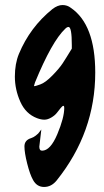

<svg xmlns="http://www.w3.org/2000/svg" viewBox="-20 -738 412 762"><path d="M144 -224Q136 -160 136 -156Q136 -140 147 -140Q180 -140 207.5 -205.5Q235 -271 235 -310Q235 -318 231.5 -318Q228 -318 221 -309.5Q214 -301 206 -290.5Q198 -280 183.5 -271.5Q169 -263 156 -263Q143 -263 127 -269Q82 -286 60.5 -334.5Q39 -383 39 -434Q39 -485 55 -524Q99 -630 188 -702Q209 -718 228 -718Q247 -718 261 -707Q358 -641 358 -450Q358 -213 205 -22Q184 4 155 4Q126 4 111 -24Q99 -45 88 -88.5Q77 -132 77 -157Q77 -182 104 -190Q113 -193 121.5 -199.5Q130 -206 131.5 -208Q133 -210 144 -224ZM265 -559Q265 -631 252 -631Q246 -631 239 -624Q186 -574 119 -411Q115 -399 115 -397.5Q115 -396 117.5 -396Q120 -396 140 -403Q160 -410 187.5 -438Q215 -466 228.5 -486.5Q242 -507 265 -545Z"/></svg>

Font: Devonshire
Style: Regular
Weight: 400
Designer: Astigmatic (AOETI)
Foundry: Astigmatic (AOETI)
Version: Version 1.001